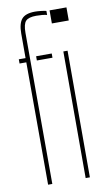

<svg xmlns="http://www.w3.org/2000/svg" viewBox="-91 -851 501 896"><g transform="rotate(-10 160.0 -403.0)"><path d="M29 -580V-600H61V-716Q61 -764 79 -785Q97 -806 142 -806Q153.5 -806 169.5 -804.2Q185.5 -802.5 195 -800V-781Q184.5 -783.5 172.2 -784.8Q160 -786 144 -786Q108 -786 94.5 -771.8Q81 -757.5 81 -716L82 0H62L61 -580ZM111 -580V-600H185V-580ZM210 -738V-800H290V-738ZM240 0V-600H260V0Z"/></g></svg>

Font: Big Shoulders Stencil Thin
Style: Regular
Weight: 100
Designer: Patric King
Foundry: XO Type Co
Version: Version 2.001